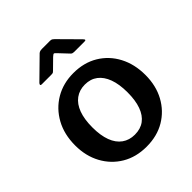

<svg xmlns="http://www.w3.org/2000/svg" viewBox="-209 -877 1016 1016"><g transform="rotate(-45 299.5 -369.0)"><path d="M299 10Q221 10 162 -25Q103 -60 69.5 -121.5Q36 -183 36 -262Q36 -345 70.5 -407.5Q105 -470 164.5 -505Q224 -540 300 -540Q379 -540 438 -504.5Q497 -469 530 -406.5Q563 -344 563 -263Q563 -183 529.5 -121.5Q496 -60 437 -25Q378 10 299 10ZM300 -79Q343 -79 372 -100.5Q401 -122 416 -163.5Q431 -205 431 -265Q431 -326 415.5 -368Q400 -410 371 -432Q342 -454 300 -454Q259 -454 229 -432Q199 -410 183.5 -368Q168 -326 168 -265Q168 -205 183.5 -163.5Q199 -122 229 -100.5Q259 -79 300 -79ZM362 -624 313 -676Q304 -686 300 -686Q296 -686 285 -676L232 -624Q226 -618 222.5 -617Q219 -616 211 -616H139Q132 -616 131.5 -620.5Q131 -625 137 -631L243 -735Q249 -742 255.5 -745Q262 -748 273 -748H334Q343 -748 348 -744.5Q353 -741 357 -737L462 -631Q477 -616 460 -616H383Q377 -616 371.5 -617.5Q366 -619 362 -624Z"/></g></svg>

Font: Libre Franklin Thin SemiBold
Style: Regular
Weight: 600
Version: Version 3.000